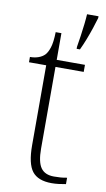

<svg xmlns="http://www.w3.org/2000/svg" viewBox="-88 -803 475 857"><g transform="rotate(10 150.0 -375.0)"><path d="M210 10Q148 10 121.5 -24Q95 -58 95 -142V-504H17V-528Q38 -528 55 -534Q72 -540 83 -551Q94 -562 102 -586.5Q110 -611 111 -657H137V-536H265V-504H137V-134Q137 -73 155.5 -47Q174 -21 215 -21Q232 -21 245 -22Q258 -23 274 -26V3Q258 6 242 8Q226 10 210 10ZM216 -609Q220 -633 224 -660.5Q228 -688 231 -714.5Q234 -741 235 -760H287V-752Q281 -731 272 -704Q263 -677 252.5 -650Q242 -623 231 -600H216Z"/></g></svg>

Font: Noto Serif Bengali ExtraLight
Style: Regular
Weight: 250
Version: Version 2.003